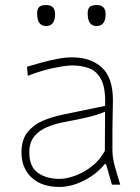

<svg xmlns="http://www.w3.org/2000/svg" viewBox="-20 -731 556 760"><path d="M216 9Q144 9 104.5 -28.8Q65 -66.5 65 -127Q65 -179 90 -209Q115 -239 151.8 -254Q188.5 -269 223 -276L396 -312Q398.5 -381 381 -415.2Q363.5 -449.5 332.8 -460.8Q302 -472 265 -472Q243.5 -472 195.2 -462.5Q147 -453 90 -431L87 -467Q109 -473.5 140.5 -482.2Q172 -491 205 -497.5Q238 -504 265 -504Q339.5 -504 383.2 -463.8Q427 -423.5 427 -334Q427 -313 426 -279.2Q425 -245.5 425 -211V-137Q425 -107 434.2 -73.5Q443.5 -40 456 0H423L400 -81H394Q360.5 -40 310.8 -15.5Q261 9 216 9ZM216 -23Q242 -23 276 -35Q310 -47 342.2 -71.5Q374.5 -96 395 -134L396 -289Q386.5 -284.5 370.5 -279Q354.5 -273.5 323 -266Q291.5 -258.5 235 -248Q197.5 -241 166 -227.8Q134.5 -214.5 115.2 -190.5Q96 -166.5 96 -128Q96 -71 129.8 -47Q163.5 -23 216 -23ZM362 -628Q327 -628 327 -678Q327 -696 335.2 -703.5Q343.5 -711 363 -711Q398 -711 398 -675Q398 -628 362 -628ZM162 -628Q127 -628 127 -678Q127 -696 135.2 -703.5Q143.5 -711 163 -711Q198 -711 198 -675Q198 -628 162 -628Z"/></svg>

Font: Commissioner Flair Thin
Style: Regular
Weight: 100
Designer: Kostas Bartsokas
Foundry: Kostas Bartsokas
Version: Version 1.000; ttfautohint (v1.8.3)